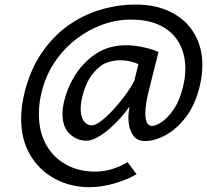

<svg xmlns="http://www.w3.org/2000/svg" viewBox="-20 -692 890 825"><path d="M528.3 4.9 566.9 56.6Q523.9 81.5 469 96.9Q414.1 112.3 364.7 112.3Q284.2 112.3 217.5 77.1Q150.9 42 110.8 -24.2Q70.8 -90.3 70.8 -183.1Q70.8 -235.4 85.4 -294.4Q110.4 -393.6 159.2 -464.8Q208 -536.1 272.9 -582.3Q337.9 -628.4 412.4 -650.4Q486.8 -672.4 563 -672.4Q650.9 -672.4 715.3 -639.6Q779.8 -606.9 814.7 -548.1Q849.6 -489.3 849.6 -411.6Q849.6 -368.7 837.9 -320.3Q818.4 -240.7 778.8 -189Q739.3 -137.2 692.1 -111.6Q645 -85.9 602.1 -85.9Q566.4 -85.9 549.1 -114.7Q531.7 -143.6 531.7 -186.5Q531.7 -197.8 533.2 -210Q534.7 -222.2 536.6 -234.4Q521.5 -212.4 499 -186.8Q476.6 -161.1 450.4 -138.7Q424.3 -116.2 398.4 -101.8Q372.6 -87.4 351.1 -87.4Q311 -87.4 279.8 -116.5Q248.5 -145.5 248.5 -203.1Q248.5 -228.5 255.9 -258.3Q267.1 -302.7 285.9 -339.4Q304.7 -376 328.6 -404.3Q371.6 -453.6 418 -475.6Q464.4 -497.6 524.4 -497.6Q554.2 -497.6 593.5 -489.5Q632.8 -481.4 661.1 -468.8L619.1 -301.3Q611.3 -270.5 607.9 -246.6Q604.5 -222.7 604.5 -205.1Q604.5 -150.9 633.3 -150.9Q649.9 -150.9 675.8 -168.5Q701.7 -186 726.6 -222.4Q751.5 -258.8 765.6 -315.9Q771 -337.4 773.7 -357.4Q776.4 -377.4 776.4 -397Q776.4 -457.5 750.7 -505.1Q725.1 -552.7 673.1 -580.3Q621.1 -607.9 542 -607.9Q481.9 -607.9 421.9 -586.7Q361.8 -565.4 308.8 -525.1Q255.9 -484.9 216.8 -427.7Q177.7 -370.6 159.7 -299.3Q153.3 -273.9 150.1 -249.5Q147 -225.1 147 -202.1Q147 -126.5 178 -70.8Q209 -15.1 263.7 15.1Q318.4 45.4 388.7 45.4Q422.9 45.4 457 35.9Q491.2 26.4 528.3 4.9ZM557.1 -344.7 574.7 -416.5Q564 -421.9 542.5 -427.5Q521 -433.1 493.7 -433.1Q468.8 -433.1 439.2 -422.9Q409.7 -412.6 380.9 -377.9Q365.7 -360.4 353.5 -334Q341.3 -307.6 334.5 -279.8Q326.7 -249 326.7 -224.1Q326.7 -188.5 340.6 -170.9Q354.5 -153.3 374 -153.3Q390.6 -153.3 416.3 -173.3Q441.9 -193.4 470 -224.1Q498 -254.9 521.5 -287.4Q544.9 -319.8 557.1 -344.7Z"/></svg>

Font: Andika
Style: Italic
Weight: 400
Italic angle: -14°
Designer: Victor Gaultney, Annie Olsen, Julie Remington, Don Collingsworth, Eric Hays, Becca Hirsbrunner
Foundry: SIL International
Version: Version 6.101